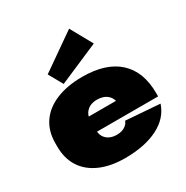

<svg xmlns="http://www.w3.org/2000/svg" viewBox="-192 -1009 1143 1182"><g transform="rotate(-30 379.5 -418.5)"><path d="M361 13Q260 13 186 -19.5Q112 -52 73 -112.5Q34 -173 34 -258V-282Q34 -367 75.5 -427.5Q117 -488 195.5 -520.5Q274 -553 381 -553Q549 -553 637.5 -472Q726 -391 726 -238V-215H245V-321H524L491 -281V-294Q491 -336 463.5 -361Q436 -386 389 -386Q345 -386 318 -361Q291 -336 291 -294V-228Q291 -186 317.5 -161.5Q344 -137 388 -137Q423 -137 446 -151.5Q469 -166 475 -187L717 -169Q688 -81 595 -34Q502 13 361 13ZM546 -695 261 -572 205 -672 460 -850Z"/></g></svg>

Font: Pathway Extreme 28pt Black
Style: Regular
Weight: 900
Designer: Eduardo Rodriguez Tunni
Foundry: Eduardo Rodriguez Tunni
Version: Version 1.001;gftools[0.9.26]